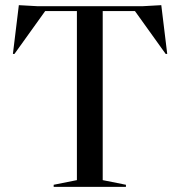

<svg xmlns="http://www.w3.org/2000/svg" viewBox="-20 -724 698 744"><path d="M188 0H468V-8L378 -26V-681H503L622 -515H628L605 -704L533 -700H125L53 -704L30 -515H36L155 -681H278V-26L188 -8Z"/></svg>

Font: Mazius Display
Style: Regular
Weight: 400
Designer: Alberto Casagrande & Collletttivo
Foundry: Collletttivo
Version: Version 2.000;Glyphs 3.2 (3217)